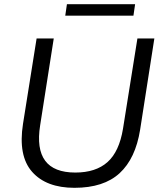

<svg xmlns="http://www.w3.org/2000/svg" viewBox="-20 -889 768 918"><path d="M336 9Q201 9 133.5 -67.5Q66 -144 90 -297L155 -705H237L172 -290Q136 -64 340 -64Q438 -64 494 -114Q550 -164 568 -273L637 -705H718L650 -269Q628 -131 552 -61Q476 9 336 9ZM292 -814 300 -869H626L618 -814Z"/></svg>

Font: Nunito Sans
Style: Italic
Weight: 400
Italic angle: -9°
Designer: Vernon Adams
Foundry: Vernon Adams
Version: Version 3.006; ttfautohint (v1.8.3)